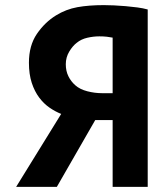

<svg xmlns="http://www.w3.org/2000/svg" viewBox="-20 -730 640 750"><path d="M557 0H420V-261H352L202 0H43L219 -285Q196 -294 173.5 -309.5Q151 -325 133 -349Q115 -373 104 -406.5Q93 -440 93 -485Q93 -552 124 -597.5Q155 -643 199 -670Q238 -694 282.5 -702Q327 -710 386 -710Q403 -710 425 -709Q447 -708 470.5 -706Q494 -704 516.5 -701Q539 -698 557 -693ZM420 -583Q410 -585 397.5 -586.5Q385 -588 368 -588Q345 -588 321 -582.5Q297 -577 280 -563Q264 -551 250.5 -528.5Q237 -506 237 -479Q237 -453 247 -432.5Q257 -412 274 -397Q292 -381 321 -373.5Q350 -366 379 -366H420Z"/></svg>

Font: PT Mono
Style: Bold
Weight: 700
Monospace: yes
Designer: A.Korolkova, I.Chaeva
Foundry: ParaType Ltd
Version: Version 1.000 OFL